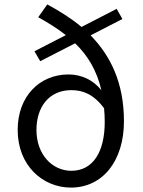

<svg xmlns="http://www.w3.org/2000/svg" viewBox="-20 -836 648 869"><path d="M303 -63C217 -63 145 -136 145 -248C145 -352 202 -428 303 -428C353 -428 403 -411 451 -346C453 -326 454 -305 454 -283C454 -152 403 -63 303 -63ZM534 -750 508 -796 349 -714C301 -754 248 -787 194 -816L153 -758C198 -733 240 -707 278 -677L136 -604L162 -559L320 -640C377 -585 418 -518 439 -427C401 -476 346 -499 290 -499C159 -499 60 -400 60 -248C60 -86 174 13 301 13C445 13 541 -108 541 -287C541 -463 479 -585 390 -676Z"/></svg>

Font: Source Han Sans KR Regular
Style: Regular
Weight: 400
Designer: Ryoko NISHIZUKA (kana & ideographs); Paul D. Hunt (Latin, Greek & Cyrillic); Wenlong ZHANG (bopomofo); Sandoll Communica
Foundry: Adobe Systems Incorporated
Version: Version 1.004;PS 1.004;hotconv 1.0.82;makeotf.lib2.5.63406